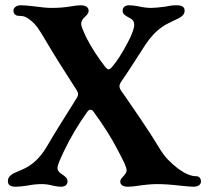

<svg xmlns="http://www.w3.org/2000/svg" viewBox="-20 -698 792 728"><path d="M10 -10Q10 -21 15 -27.5Q20 -34 30 -40L52 -50Q78 -60 95 -72Q131 -97 158 -143Q191 -200 272 -328Q276 -335 276 -341Q276 -347 272 -354Q197 -470 157 -538Q133 -579 122 -594Q111 -609 96 -621Q85 -630 75.5 -634Q66 -638 51 -638Q42 -638 36.5 -643.5Q31 -649 31 -658Q31 -666 38.5 -672Q46 -678 61 -678Q75 -678 109 -674Q151 -668 176 -668Q216 -668 250 -674Q274 -678 286 -678Q300 -678 308 -672.5Q316 -667 316 -658Q316 -651 313 -646.5Q310 -642 305 -637Q300 -632 296 -628Q288 -618 288 -608Q288 -600 293.5 -586.5Q299 -573 307 -556Q337 -498 380 -443Q387 -435 392 -435Q396 -435 404 -443Q434 -478 465 -538Q489 -583 489 -605Q489 -620 475 -628Q459 -636 452 -642Q445 -648 445 -658Q445 -667 451.5 -672.5Q458 -678 470 -678Q483 -678 505 -674Q531 -668 553 -668Q571 -668 608 -673Q630 -678 650 -678Q680 -678 680 -658Q680 -648 674 -641Q668 -634 656 -628L637 -619Q609 -606 595 -596Q560 -572 531 -528L493 -469Q465 -425 438 -386Q433 -378 433 -371Q433 -364 438 -356Q450 -338 457 -329Q469 -312 512 -248.5Q555 -185 582 -140Q600 -110 617 -92.5Q634 -75 656 -58Q695 -30 722 -30Q732 -30 737 -24.5Q742 -19 742 -10Q742 -1 734.5 4.5Q727 10 712 10Q702 10 664 6Q612 0 575 0Q546 0 499 7Q491 8 482.5 9Q474 10 466 10Q436 10 436 -10Q436 -17 444 -25.5Q452 -34 456 -40Q460 -45 460 -52Q460 -61 452.5 -77.5Q445 -94 437.5 -108Q430 -122 426 -130Q392 -196 335 -274Q330 -282 323 -282Q317 -282 311 -274Q260 -203 223 -126Q212 -103 205 -86Q198 -69 198 -61Q198 -49 211 -40Q225 -31 230.5 -25Q236 -19 236 -10Q236 -1 229.5 4.5Q223 10 211 10Q199 10 181 6Q159 0 138 0Q112 0 82 6Q54 10 40 10Q10 10 10 -10Z"/></svg>

Font: Raigarh Medium
Style: Regular
Weight: 500
Designer: jaikishan Patel
Foundry: MagicType
Version: Version 1.000